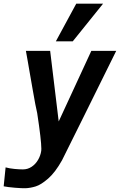

<svg xmlns="http://www.w3.org/2000/svg" viewBox="-34 -827 654 1045"><path d="M90.5 95Q117 95 138.5 80.5Q160 66 173.5 42.5Q187 19 190.5 -6.5Q191 -9.5 191 -17.5Q191 -63.5 168.5 -211Q159.5 -248.5 144.8 -334.2Q130 -420 126.5 -439Q122.5 -462.5 117.5 -491.2Q112.5 -520 107 -550H239L285.5 -166L463 -550H598.5Q580 -511.5 420.5 -190Q319.5 11.5 303.5 45.5Q266.5 111.5 228 145Q189.5 178.5 160.5 187.5Q131.5 196.5 104 197.5Q86.5 198 47 194.8Q7.5 191.5 -14 187L-3.5 84Q18.5 90 45 92.5Q71.5 95 90.5 95ZM270 -602 381 -807H527L362 -602Z"/></svg>

Font: JuliaMono BoldItalic
Style: Regular
Weight: 700
Italic angle: -9°
Monospace: yes
Designer: cormullion
Foundry: corm
Version: Version 0.049; ttfautohint (v1.8.4)